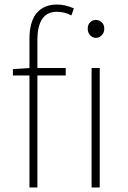

<svg xmlns="http://www.w3.org/2000/svg" viewBox="-20 -827 564 847"><path d="M232 -807Q267 -807 306 -790L295 -759Q264 -775 231 -775Q145 -775 145 -650V0H110V-655Q110 -731 141.5 -769Q173 -807 232 -807ZM37 -522 110 -527H270V-494H37ZM384 -527H420V0H384ZM367 -701Q367 -718 377.5 -728.5Q388 -739 403 -739Q418 -739 429 -728.5Q440 -718 440 -701Q440 -683 429 -671.5Q418 -660 403 -660Q388 -660 377.5 -671.5Q367 -683 367 -701Z"/></svg>

Font: Merged Yaku Han JP Thin
Style: Regular
Weight: 250
Designer: Ryoko NISHIZUKA 西塚涼子 (kana, bopomofo & ideographs); Paul D. Hunt (Latin, Greek & Cyrillic); Sandoll Communications 산돌커뮤니
Foundry: Adobe
Version: Version 2.004